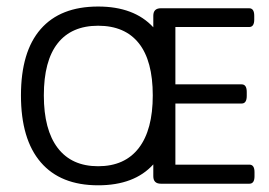

<svg xmlns="http://www.w3.org/2000/svg" viewBox="-20 -554 812 579"><path d="M732.1 -57.5Q747.5 -57.5 747.5 -34.9V-22.6Q747.5 0 732.1 0H465.3Q442.3 0 442.3 -22.6V-58.3Q385.3 4.8 275.9 4.8Q162.5 4.8 102.9 -64.6Q43.2 -134 43.2 -266.3Q43.2 -398.3 102.7 -466.3Q162.1 -534.3 275.9 -534.3Q384.5 -534.3 442.3 -471.7V-506.5Q442.3 -529.1 465.3 -529.1H731.3Q746.7 -529.1 746.7 -506.5V-495Q746.7 -472.5 731.3 -472.5H508.9V-299.6H708.7Q724.1 -299.6 724.1 -276.7V-264.8Q724.1 -241.8 708.7 -241.8H508.9V-57.5ZM275.9 -52.7Q356.3 -52.7 398.5 -107.6Q440.7 -162.5 440.7 -266.3Q440.7 -370.6 398.7 -423.5Q356.7 -476.4 275.9 -476.4Q195.8 -476.4 154 -423.5Q112.2 -370.6 112.2 -266.3Q112.2 -162.5 154.2 -107.6Q196.2 -52.7 275.9 -52.7Z"/></svg>

Font: Jaldi
Style: Regular
Weight: 400
Designer: Pablo Cosgaya and Nicolas Silva
Foundry: Omnibus-Type
Version: Version 1.001;PS 001.001;hotconv 1.0.70;makeotf.lib2.5.58329